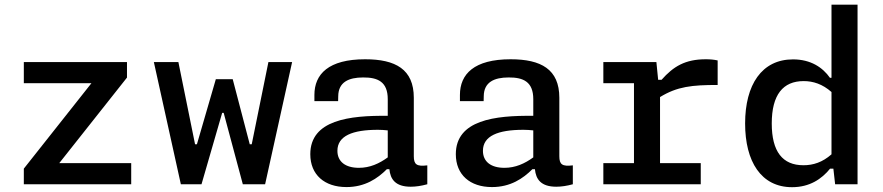

<svg xmlns="http://www.w3.org/2000/svg" viewBox="-20 -785 3760 818"><path d="M81.5 -520.5V-430.5H369.5L81.5 -66.5V0H539V-90H232.5L521 -454.5V-520.5Z M635.5 -520.5 750.5 0H838.5L926.5 -304H933L1014.5 0H1109.5L1224.5 -520.5H1123.5L1052.5 -170.5H1044L971.5 -447.5H899.5L819 -170.5H811L740 -520.5Z M1535.5 -532.5C1380 -532.5 1319.5 -469.5 1319.5 -380.5V-354H1420.5L1421 -375C1421.5 -435.5 1466 -455 1527 -455C1589 -455.5 1632 -437 1632 -362.5V-291.5C1469 -293.5 1302 -274 1302 -128C1302 -40.5 1362.5 12 1456 12C1535 12 1588.5 -24.5 1628 -64H1639C1643 -22 1664 10.5 1730 10.5C1751.5 10.5 1775 7 1800.5 0V-80.5C1755.5 -75 1743 -84 1743 -119.5V-368.5C1743 -490 1665 -532.5 1535.5 -532.5ZM1417.5 -142.5C1417.5 -206 1481.5 -232 1590 -232C1604 -232 1618 -231 1632 -229.5V-114.5C1595.5 -88 1556 -70 1509 -70C1452 -70 1417.5 -96 1417.5 -142.5Z M2155.5 -532.5C2000 -532.5 1939.5 -469.5 1939.5 -380.5V-354H2040.5L2041 -375C2041.5 -435.5 2086 -455 2147 -455C2209 -455.5 2252 -437 2252 -362.5V-291.5C2089 -293.5 1922 -274 1922 -128C1922 -40.5 1982.5 12 2076 12C2155 12 2208.5 -24.5 2248 -64H2259C2263 -22 2284 10.5 2350 10.5C2371.5 10.5 2395 7 2420.5 0V-80.5C2375.5 -75 2363 -84 2363 -119.5V-368.5C2363 -490 2285 -532.5 2155.5 -532.5ZM2037.5 -142.5C2037.5 -206 2101.5 -232 2210 -232C2224 -232 2238 -231 2252 -229.5V-114.5C2215.5 -88 2176 -70 2129 -70C2072 -70 2037.5 -96 2037.5 -142.5Z M2776.5 -520.5H2550.5V-430.5H2681V-90H2550.5V0H2965.5V-90H2792V-371.5C2865.5 -416.5 2928 -423 3037.5 -423V-527.5C3022 -531 3006 -532.5 2987 -532.5C2899 -532.5 2849 -502 2798.5 -445H2784Z M3154.5 -259C3154.5 -97 3222.5 12.5 3354.5 12.5C3429.5 12.5 3481 -22.5 3516.5 -66.5H3530.5L3538 0H3633.5V-765H3522.5V-453.5H3516C3485 -497.5 3434.5 -532 3358.5 -532C3225.5 -532 3154.5 -424 3154.5 -259ZM3268 -259C3268 -381.5 3316 -439.5 3404 -439.5C3444 -439.5 3484 -427 3522.5 -393V-127.5C3484 -93.5 3444.5 -81 3403 -81C3314 -81 3268 -139 3268 -259Z"/></svg>

Font: Monaspace Neon Medium
Style: Regular
Weight: 500
Designer: Riley Cran & the Lettermatic Team
Foundry: Lettermatic
Version: Version 1.200 (Monaspace Neon)